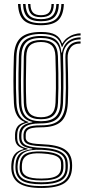

<svg xmlns="http://www.w3.org/2000/svg" viewBox="-20 -764 418 944"><path d="M183 160.2Q110.2 160.2 75 138.1Q39.8 116 35.8 68Q35.2 62 35.5 55.9Q35.8 49.8 36 42.8Q38.2 11.5 52.5 -5.9Q66.8 -23.2 95.5 -30.5V-33.5Q75 -39.5 65.2 -50.9Q55.5 -62.2 54 -82.5Q54 -87.2 54 -93Q54 -98.8 54 -103.2Q55 -126.8 65.6 -141.5Q76.2 -156.2 100.2 -162.5V-165.2Q78 -173 64.2 -196.1Q50.5 -219.2 48.5 -256.2Q47.2 -283.5 46.6 -310.9Q46 -338.2 46 -366.6Q46 -395 46.6 -424.9Q47.2 -454.8 48.2 -486.2Q50.8 -550.8 82.1 -578.8Q113.5 -606.8 181.5 -606.8Q228.5 -606.8 252.4 -593.1Q276.2 -579.5 285 -551H287.8Q295.8 -566.5 310.4 -577.5Q325 -588.5 342.6 -594.4Q360.2 -600.2 376.2 -600V-589.8Q341.2 -589.8 317.9 -573.4Q294.5 -557 287 -534H283.5Q276 -566.8 252.5 -581.9Q229 -597 181.5 -597Q120.2 -597 91.4 -571.5Q62.5 -546 60.8 -486.8Q59.2 -443.5 58.6 -405.6Q58 -367.8 58.5 -331.6Q59 -295.5 60.8 -257.2Q62.8 -216.5 78 -194Q93.2 -171.5 119.8 -164.8V-162Q89.8 -155.5 77.6 -141.9Q65.5 -128.2 64.8 -103.5Q64.5 -98 64.5 -92.9Q64.5 -87.8 64.8 -82.2Q65.8 -62 76.9 -51.1Q88 -40.2 115.8 -33.2V-30.2Q80.5 -24.5 65 -7.5Q49.5 9.5 47 42.8Q46.2 50.2 45.9 55.1Q45.5 60 46.2 68Q50 110.8 81.4 130.9Q112.8 151 183 151Q255.2 151 287.8 130.2Q320.2 109.5 323.2 62.8Q324 54.5 323.9 48.9Q323.8 43.2 322.8 35Q319.2 -5 287 -23.8Q254.8 -42.5 184.8 -45Q153.5 -46.2 134.5 -50.2Q115.5 -54.2 106.5 -62Q97.5 -69.8 96 -82.2Q95.8 -86.8 95.5 -93.1Q95.2 -99.5 95.5 -103.5Q97.5 -128.5 117.1 -138.2Q136.8 -148 181.8 -147.8Q246.2 -147.5 272.8 -175.4Q299.2 -203.2 301.8 -258Q303.5 -298.5 303.8 -331Q304 -363.5 303.2 -398.9Q302.5 -434.2 301.5 -482.8Q300.8 -516.5 320.2 -538.6Q339.8 -560.8 376.2 -560.2V-550Q342.8 -550.5 327.2 -529.9Q311.8 -509.2 312.5 -479.2Q313.5 -438.5 314.4 -403.6Q315.2 -368.8 315.2 -333.8Q315.2 -298.8 313.5 -257.5Q310.5 -193.5 279.8 -165.8Q249 -138 181.5 -138Q156.2 -138 139.9 -135Q123.5 -132 115.4 -124.4Q107.2 -116.8 106.5 -102.2Q106.5 -100.2 106.5 -94.2Q106.5 -88.2 106.5 -84.8Q107.8 -74 116 -67.9Q124.2 -61.8 141.1 -58.9Q158 -56 185 -55Q260.5 -52.2 295.5 -31.2Q330.5 -10.2 334 35.5Q334.5 43 334.6 49.5Q334.8 56 334.2 62.8Q331.5 114 296 137.1Q260.5 160.2 183 160.2ZM183 132.2Q224.8 132.2 250.6 124.8Q276.5 117.2 288.9 102.1Q301.2 87 302 64.2Q302.2 55 302.2 49.2Q302.2 43.5 301.5 35.2Q300.2 16 288.5 2.8Q276.8 -10.5 251.5 -18Q226.2 -25.5 184.2 -27.5Q125 -30.2 98 -13.5Q71 3.2 67.2 43Q66.5 50 66.2 55.6Q66 61.2 66.8 68.8Q69.5 102.8 97.1 117.5Q124.8 132.2 183 132.2ZM183 123.2Q128.5 123.2 103.9 110.4Q79.2 97.5 76.8 68Q76.2 62 76.5 56.4Q76.8 50.8 77.5 42.5Q81 4 107.2 -8.6Q133.5 -21.2 185.2 -19.2Q221.2 -17.8 244.1 -11.5Q267 -5.2 278.4 6.2Q289.8 17.8 291.2 35.2Q292 45.2 291.9 50.8Q291.8 56.2 291.5 63Q289.5 95.2 264.1 109.2Q238.8 123.2 183 123.2ZM183 114Q216.2 114 237.1 108.9Q258 103.8 268.4 92.4Q278.8 81 280 62.8Q280.5 55.8 280.5 49.1Q280.5 42.5 279.8 35.2Q278.8 21 269 11.8Q259.2 2.5 238.6 -2.8Q218 -8 184 -9.8Q135 -12.8 112.8 0.4Q90.5 13.5 88 42.8Q87.5 49 87.5 55.6Q87.5 62.2 87.8 68Q89.2 91.2 111.4 102.6Q133.5 114 183 114ZM183 142Q118.5 142 88.9 124.8Q59.2 107.5 56.2 68Q55.8 61 55.9 55.8Q56 50.5 56.5 42.8Q58.8 8.5 77.9 -8.6Q97 -25.8 138.8 -30.5V-33.2Q106 -37.5 91.1 -48.9Q76.2 -60.2 74.5 -82.2Q74 -88 74 -93.4Q74 -98.8 74.2 -103.5Q75.2 -129.8 91.5 -144Q107.8 -158.2 139 -162.5V-164.8Q108.8 -170.8 91.8 -193.2Q74.8 -215.8 72.8 -258Q71.2 -292.2 70.8 -328.5Q70.2 -364.8 70.9 -404Q71.5 -443.2 72.8 -486.2Q74.5 -541.5 101.1 -564.4Q127.8 -587.2 181.5 -587.2Q231.5 -587.2 254.8 -568Q278 -548.8 281.8 -505.5H284.5Q289 -528.8 300.8 -545.4Q312.5 -562 331.5 -571Q350.5 -580 376.2 -580.5V-570Q335.2 -570.5 312.1 -545.6Q289 -520.8 290 -485.2Q291.2 -442.2 291.6 -404.1Q292 -366 291.6 -330.2Q291.2 -294.5 289.8 -258.2Q287.5 -205 262 -181.1Q236.5 -157.2 181.5 -157.2Q151.5 -157.5 130.5 -152.4Q109.5 -147.2 98.2 -135.8Q87 -124.2 85.5 -104.8Q85 -99 85.1 -92.8Q85.2 -86.5 85.5 -82.5Q87.8 -57.8 111.6 -48.4Q135.5 -39 184.5 -37.2Q225.8 -35.5 253.6 -27.6Q281.5 -19.8 296.2 -4.5Q311 10.8 312.8 34.8Q313.2 41.5 313.5 48.4Q313.8 55.2 313.2 62.8Q311 106.5 279 124.2Q247 142 183 142ZM181.5 -168Q229.8 -168 252.8 -189.2Q275.8 -210.5 277.8 -258Q279.5 -296 279.8 -331.5Q280 -367 279.2 -404.9Q278.5 -442.8 277 -487.8Q275.5 -537 251.8 -557.1Q228 -577.2 181.5 -577.2Q129.2 -577.2 107.8 -554.6Q86.2 -532 85 -486Q83.2 -420.5 83.1 -368.5Q83 -316.5 85 -256.2Q86.8 -210 110.1 -189Q133.5 -168 181.5 -168ZM181.5 -177.8Q137.8 -177.8 118 -197.4Q98.2 -217 97 -258Q95.2 -312.8 95.5 -367.4Q95.8 -422 97 -485.8Q98.2 -529.2 118.4 -548.2Q138.5 -567.2 181.5 -567.2Q223.5 -567.2 243.4 -548.5Q263.2 -529.8 264.8 -488Q266.2 -442.2 266.9 -403.9Q267.5 -365.5 267.1 -330.4Q266.8 -295.2 265.2 -258.8Q263.8 -216.8 243.8 -197.2Q223.8 -177.8 181.5 -177.8ZM181.5 -187.5Q216.8 -187.5 234.1 -204.5Q251.5 -221.5 253 -259.5Q254.5 -293.8 254.9 -329Q255.2 -364.2 254.6 -403.2Q254 -442.2 252.5 -488Q251.2 -526 233.2 -541.8Q215.2 -557.5 181.5 -557.5Q145.8 -557.5 127.9 -541.1Q110 -524.8 109.2 -485.2Q107.8 -425.2 107.4 -370.1Q107 -315 109.2 -258.5Q110.5 -221.5 127.9 -204.5Q145.2 -187.5 181.5 -187.5ZM181.2 -640Q123 -640 96.9 -664.2Q70.8 -688.5 68.5 -744.2H81Q82.8 -693.8 106.1 -671.9Q129.5 -650 181.2 -650Q233.5 -650 256.8 -671.9Q280 -693.8 281.8 -744.2H294Q291.8 -688.5 265.6 -664.2Q239.5 -640 181.2 -640ZM181.2 -659.5Q135.8 -659.5 115.2 -679.2Q94.8 -699 93.2 -744.2H105.5Q107 -704.5 124.6 -687.1Q142.2 -669.8 181.2 -669.8Q220.5 -669.8 238.1 -687.1Q255.8 -704.5 257.2 -744.2H269.5Q267.8 -699 247.4 -679.2Q227 -659.5 181.2 -659.5ZM181.2 -679.5Q148.8 -679.5 133.9 -694.5Q119 -709.5 117.8 -744.2H129.5Q130 -714.8 142.4 -702Q154.8 -689.2 181.2 -689.2Q208.2 -689.2 220.5 -702Q232.8 -714.8 233.2 -744.2H244.8Q243.8 -709.5 229 -694.5Q214.2 -679.5 181.2 -679.5Z"/></svg>

Font: Big Shoulders Inline Text Thin Light
Style: Regular
Weight: 300
Version: Version 2.002